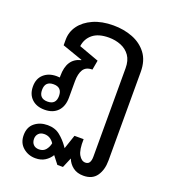

<svg xmlns="http://www.w3.org/2000/svg" viewBox="-150 -675 951 1064"><g transform="rotate(20 326.0 -143.0)"><path d="M180 277Q138 277 107 250.5Q76 224 76 178Q76 131 107 106Q138 81 183 81Q227 81 256.5 105Q286 129 307 159L314 169L342 86H396Q394 150 410 177.5Q426 205 449 205Q466 205 473 192.5Q480 180 480 159V-363Q480 -408 460.5 -436Q441 -464 408 -477.5Q375 -491 336 -491Q275 -491 241.5 -464Q208 -437 202 -392L320 -349L310 -293Q272 -293 256.5 -268Q241 -243 241 -199V-103Q241 -51 213 -22Q185 7 136 7Q88 7 60 -20Q32 -47 32 -93Q32 -139 61 -165Q90 -191 136 -191Q146 -191 155 -190V-200Q155 -302 234 -321V-323L114 -365V-398Q114 -444 141 -481Q168 -518 218 -540.5Q268 -563 337 -563Q398 -563 450 -543Q502 -523 534 -481Q566 -439 566 -372V150Q566 205 541 241Q516 277 463 277Q426 277 401.5 258.5Q377 240 366 211L341 270H308L273 225Q259 248 236 262.5Q213 277 180 277ZM136 -41Q186 -41 186 -92Q186 -143 136 -143Q86 -143 86 -92Q86 -41 136 -41ZM182 224Q208 224 222 206.5Q236 189 240 167Q218 134 183 134Q161 134 149 146.5Q137 159 137 178Q137 199 149 211.5Q161 224 182 224Z"/></g></svg>

Font: Noto Sans Thai Looped
Style: Regular
Weight: 400
Designer: Sasikarn Vongin, Ben Mitchell
Foundry: The Fontpad Ltd
Version: Version 1.001; ttfautohint (v1.8.4.7-5d5b)